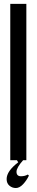

<svg xmlns="http://www.w3.org/2000/svg" viewBox="-20 -831 190 996"><path d="M33.3 -811.1H116.7V0H33.3ZM14.4 97.8Q14.4 56.7 74.4 11.1L67.8 0H100Q65.6 38.9 65.6 60Q65.6 83.3 88.9 83.3Q108.9 83.3 124.4 74.4L130 80Q117.8 105.6 99.4 125Q81.1 144.4 62.2 144.4Q43.3 144.4 28.9 132.2Q14.4 120 14.4 97.8Z"/></svg>

Font: Le Murmure
Style: Regular
Weight: 600
Width: 2
Designer: Jeremy Landes, Alexander Slobzheninov (Cyrillic)
Foundry: Velvetyne Type Foundry
Version: Version 1.0